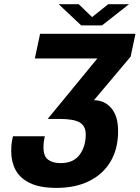

<svg xmlns="http://www.w3.org/2000/svg" viewBox="-20 -902 679 934"><path d="M255.5 12Q173.5 12 125 -11.8Q76.5 -35.5 55.5 -75.8Q34.5 -116 34.5 -166.5Q34.5 -194.5 37.8 -213.2Q41 -232 43 -239H198Q196 -232 193.8 -217.5Q191.5 -203 191.5 -185.5Q191.5 -142 214 -125.2Q236.5 -108.5 275 -108.5Q336.5 -108.5 366.8 -148.5Q397 -188.5 397 -248Q397 -289 368 -306.2Q339 -323.5 268.5 -323.5H212L453.5 -617.5H149.5L175 -737.5H639L615.5 -626.5L437 -414.5Q488 -414.5 521.2 -376.2Q554.5 -338 554.5 -264Q554.5 -178 517.8 -116.2Q481 -54.5 413.8 -21.2Q346.5 12 255.5 12ZM265.5 -881.5H363L428 -819L506.5 -881.5H607.5L476.5 -778.5H375Z"/></svg>

Font: Epilogue
Style: Bold Italic
Weight: 700
Italic angle: -12°
Designer: Tyler Finck
Foundry: Etcetera Type Co
Version: Version 2.111; ttfautohint (v1.8.3)